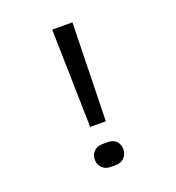

<svg xmlns="http://www.w3.org/2000/svg" viewBox="-133 -836 866 947"><g transform="rotate(-20 300.0 -362.5)"><path d="M259 -215 247 -730H353L341 -215ZM285 5Q259 5 242 -12Q225 -29 225 -55Q225 -81 242 -98Q259 -115 285 -115H315Q344 -115 359.5 -98.5Q375 -82 375 -56Q375 -30 358 -12.5Q341 5 315 5Z"/></g></svg>

Font: Pitagon Sans Mono
Style: Regular
Weight: 400
Monospace: yes
Designer: Travis Tran
Foundry: Pitagon
Version: Version 1.001;gftools[0.9.26]